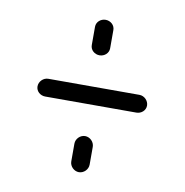

<svg xmlns="http://www.w3.org/2000/svg" viewBox="-63 -629 594 618"><g transform="rotate(10 234.0 -320.0)"><path d="M85 -350C69 -350 55 -336 55 -320C55 -304 69 -292 85 -292H381H383C399 -292 413 -304 413 -320C413 -336 399 -350 383 -350H381ZM234 -569C218 -569 204 -557 204 -541V-481C204 -465 218 -453 234 -453C250 -453 264 -465 264 -481V-541C264 -557 250 -569 234 -569ZM234 -189C218 -189 204 -175 204 -159V-101C204 -85 218 -71 234 -71C250 -71 264 -85 264 -101V-159C264 -175 250 -189 234 -189Z"/></g></svg>

Font: bauhaus_2017
Style: _regular
Weight: 400
Version: Version 1.0